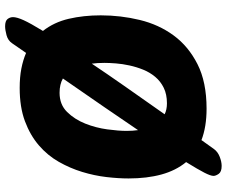

<svg xmlns="http://www.w3.org/2000/svg" viewBox="-88 -732 887 751"><g transform="rotate(90 355.5 -356.5)"><path d="M405 -721Q476 -721 528 -701L563 -750Q574 -765 593.5 -772.5Q613 -780 629 -780Q652 -780 660 -768.5Q668 -757 668 -748Q668 -737 655.5 -712.5Q643 -688 614 -641Q647 -601 662.5 -544.5Q678 -488 678 -416Q678 -376 672.5 -329Q667 -282 652.5 -234.5Q638 -187 613 -143Q588 -99 548.5 -65Q509 -31 454 -10.5Q399 10 324 10Q282 10 248.5 3.5Q215 -3 187 -15L149 40Q138 56 117.5 61.5Q97 67 83 67Q62 67 54.5 57.5Q47 48 47 36Q47 21 59 -5.5Q71 -32 101 -81Q67 -124 53.5 -182Q40 -240 40 -307Q40 -385 58 -459.5Q76 -534 118.5 -592Q161 -650 231 -685.5Q301 -721 405 -721ZM489 -453Q450 -395 400 -322.5Q350 -250 287 -159Q310 -146 343 -146Q389 -146 418 -175.5Q447 -205 463.5 -246.5Q480 -288 486 -332.5Q492 -377 492 -408Q492 -432 489 -453ZM384 -566Q349 -566 323.5 -553.5Q298 -541 280.5 -520Q263 -499 252.5 -473Q242 -447 236 -419.5Q230 -392 228 -366.5Q226 -341 226 -321Q226 -294 229 -272Q267 -329 316 -399Q365 -469 427 -557Q409 -566 384 -566Z"/></g></svg>

Font: PoetsenOne
Style: Regular
Weight: 400
Designer: Rodrigo Fuenzalida, Pablo Impallari
Foundry: Pablo Impallari, Rodrigo Fuenzalida
Version: Version 1.000; ttfautohint (v0.8) -G 200 -r 50